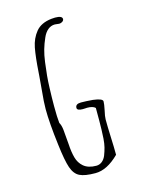

<svg xmlns="http://www.w3.org/2000/svg" viewBox="-104 -727 609 799"><g transform="rotate(-15 200.0 -327.5)"><path d="M87.9 -147.5Q96.2 -77.6 106.9 -46.4Q117.7 -15.1 139.6 -4.2Q161.6 6.8 207.5 6.8Q257.8 6.8 309.6 -44.9Q309.6 -76.2 307.6 -121.6Q305.7 -167 305.7 -198.2Q305.7 -210.9 311.5 -235.8Q316.9 -261.7 316.9 -272.9Q316.9 -279.8 305.2 -284.2Q294.4 -288.1 275.4 -290.5Q245.6 -293 224.6 -293Q200.7 -293 200.7 -275.9Q200.7 -264.2 224.6 -264.2Q231.4 -264.2 235.8 -264.6L243.7 -265.1Q268.6 -265.1 278.8 -254.9V-199.7Q278.8 -162.1 276.4 -123.5Q274.9 -102.5 271 -86.9Q267.1 -71.3 260.3 -53.7Q253.9 -38.6 243.2 -30.3Q232.4 -22 218.8 -22Q184.1 -22 164.1 -39.1Q146 -54.7 139.2 -79.3Q132.3 -104 130.4 -138.7Q127.4 -180.7 125 -201.9Q122.6 -223.1 115.7 -233.9Q112.8 -258.3 112.8 -307.1Q112.8 -343.3 114.3 -384.3Q115.2 -413.1 117.4 -436.8Q119.6 -460.4 124 -494.1Q127.9 -523.4 134.5 -546.4Q141.1 -569.3 151.4 -592.3Q160.2 -612.8 173.6 -623.8Q187 -634.8 203.6 -634.8L213.4 -633.8L222.7 -632.8Q230 -632.8 236.3 -637.2Q242.7 -641.6 242.7 -647.9Q242.7 -662.1 211.9 -662.1Q206.1 -662.1 196.3 -661.1Q150.9 -656.2 128.4 -628.9Q106 -601.6 98.6 -563.5Q91.3 -525.4 86.9 -458.5L85.9 -444.8L80.6 -382.3Q75.7 -334 75.7 -304.2Q75.7 -245.1 87.9 -147.5Z"/></g></svg>

Font: Amatica SC
Style: Regular
Weight: 400
Version: Version 2.000